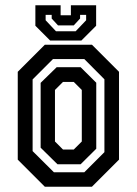

<svg xmlns="http://www.w3.org/2000/svg" viewBox="-20 -710 520 730"><path d="M150.5 0 47.5 -103V-437L150.5 -540H329.5L432.5 -437V-103L329.5 0ZM185 -55H300.5L377 -131.5V-408.5L300.5 -485.5H181.5L104 -408V-135.5ZM198.5 -85.5 134.5 -148.5V-395L195.5 -454.5H286.5L346 -395.5V-144.5L286.5 -85.5ZM219.5 -141.5H260.5L291 -172V-368L260.5 -398.5H219.5L189 -368V-172ZM170.5 -556 114.5 -612V-690H210.5V-652H249.5V-690H345.5V-612L289.5 -556ZM193 -591H267.5L307.5 -633V-653.5H284.5V-639.5L260.5 -613.5H200.5L176.5 -639.5V-653.5H153.5V-633Z"/></svg>

Font: Tourney Condensed SemiBold
Style: Regular
Weight: 600
Width: 3
Designer: Tyler Finck
Foundry: Etcetera Type Co
Version: Version 1.010; ttfautohint (v1.8.3)